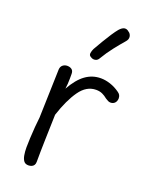

<svg xmlns="http://www.w3.org/2000/svg" viewBox="-156 -907 770 999"><g transform="rotate(20 229.5 -407.5)"><path d="M107 -510Q108 -526 118.5 -534.5Q129 -543 143 -543Q158 -543 168 -535.5Q178 -528 178 -511Q178 -502 178 -487Q178 -472 177 -456.5Q176 -441 174 -428Q207 -487 245 -514.5Q283 -542 330 -542Q355 -542 382.5 -533Q410 -524 435 -506Q444 -500 448 -492.5Q452 -485 452 -474Q451 -458 442 -449Q433 -440 419 -440Q411 -440 404.5 -443.5Q398 -447 390 -452Q377 -463 362 -470Q347 -477 327 -477Q274 -477 236.5 -424Q199 -371 170 -282Q169 -247 168 -212Q167 -177 166 -142.5Q165 -108 164.5 -76.5Q164 -45 164 -19Q164 -8 159.5 -1Q155 6 147 9.5Q139 13 129 13Q112 13 103.5 2Q95 -9 91.5 -28.5Q88 -48 88 -72Q88 -92 89.5 -123Q91 -154 93.5 -186Q96 -218 99 -241ZM289 -639Q282 -625 268.5 -622Q255 -619 242 -628Q231 -634 233 -647Q235 -660 241 -672Q254 -695 270 -722Q286 -749 301.5 -772.5Q317 -796 328 -809Q343 -826 356 -828Q369 -830 380 -820Q393 -812 395.5 -796.5Q398 -781 384 -766Q363 -742 337 -709Q311 -676 289 -639Z"/></g></svg>

Font: Playpen Sans Light
Style: Regular
Weight: 300
Designer: Laura Meseguer, Veronika Burian, José Scaglione
Foundry: TypeTogether
Version: Version 1.001